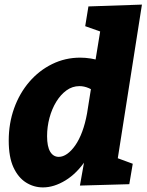

<svg xmlns="http://www.w3.org/2000/svg" viewBox="-20 -802 638 836"><path d="M167 14Q127 14 93 -7.5Q59 -29 38.5 -73.5Q18 -118 18 -190Q18 -265 41.5 -330.5Q65 -396 107.5 -445.5Q150 -495 207 -523Q264 -551 329 -551Q375 -551 422 -536Q469 -521 515 -487L393 -523L429 -744L487 -640L351 -688L365 -774L598 -782L480 -31L422 -139L558 -89L543 0L328 6L357 -157L407 -248Q393 -164 354 -105.5Q315 -47 265 -16.5Q215 14 167 14ZM236 -119Q254 -119 272.5 -132Q291 -145 308 -169.5Q325 -194 338 -229Q351 -264 359 -308L380 -440L408 -392Q386 -410 366 -418.5Q346 -427 326 -427Q295 -427 269.5 -408.5Q244 -390 225 -359Q206 -328 195.5 -289Q185 -250 185 -209Q185 -164 198.5 -141.5Q212 -119 236 -119Z"/></svg>

Font: Bitter Thin ExtraBold
Style: Italic
Weight: 800
Italic angle: -9°
Version: Version 2.002